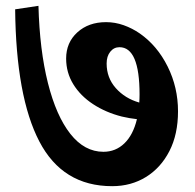

<svg xmlns="http://www.w3.org/2000/svg" viewBox="-20 -655 669 659"><path d="M365 -16Q195 -16 115 -169.5Q35 -323 32 -623L112 -635Q116 -483 144.5 -370Q173 -257 221.5 -195.5Q270 -134 335 -134Q377 -134 407 -163Q437 -192 450 -246Q423 -249 398 -255Q343 -269 299.5 -297.5Q256 -326 231.5 -366Q207 -406 207 -454Q207 -509 245.5 -544Q284 -579 344 -579Q375 -579 404.5 -568.5Q434 -558 460 -540Q520 -498 555.5 -426.5Q591 -355 591 -273Q591 -194 561.5 -136.5Q532 -79 481 -47.5Q430 -16 365 -16ZM346 -437Q346 -388 377.5 -352.5Q409 -317 458 -303Q459 -316 459 -331Q459 -493 390 -493Q371 -493 358.5 -477.5Q346 -462 346 -437Z"/></svg>

Font: Noto Serif Devanagari ExtraBold
Style: Regular
Weight: 800
Designer: Universal Thirst, Indian Type Foundry and the Monotype Design Team
Foundry: Monotype Imaging Inc.
Version: Version 2.004; ttfautohint (v1.8.4.7-5d5b)